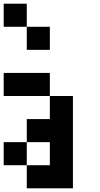

<svg xmlns="http://www.w3.org/2000/svg" viewBox="-20 -1020 540 1040"><path d="M0 -125V-250H125V-125ZM0 -500V-625H250V-500ZM0 -875V-1000H125V-875ZM125 -250V-375H250V-500H375V0H125V-125H250V-250ZM125 -875H250V-750H125Z"/></svg>

Font: GalmuriMono7 Regular
Style: Regular
Weight: 400
Designer: Lee Minseo (quiple)
Version: Version 2.399;hotconv 1.1.1;makeotfexe 2.6.0 DEVELOPMENT